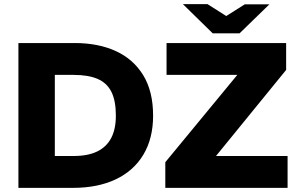

<svg xmlns="http://www.w3.org/2000/svg" viewBox="-20 -908 1448 928"><path d="M69 0V-700H341Q455 -700 540 -661Q625 -622 672.5 -544Q720 -466 720 -349Q720 -239 673 -160.5Q626 -82 539 -41Q452 0 333 0ZM245 -154H336Q405 -154 450 -176Q495 -198 517.5 -241Q540 -284 540 -349Q540 -421 518.5 -464Q497 -507 452 -526.5Q407 -546 336 -546H245ZM779 0V-124L1127 -546H785V-700H1363V-570L1024 -154H1370V0ZM1008 -747 1049 -815 1163 -887H1282L1138 -747ZM1008 -747 864 -888H983L1098 -815L1138 -747Z"/></svg>

Font: REM
Style: Bold
Weight: 700
Designer: Octavio Pardo
Foundry: Ashler Design
Version: Version 1.005;gftools[0.9.28]